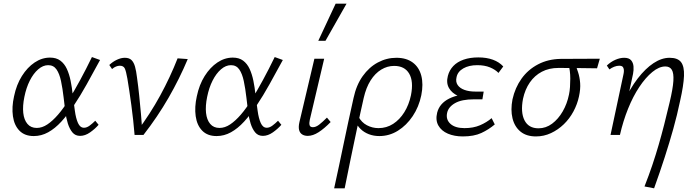

<svg xmlns="http://www.w3.org/2000/svg" viewBox="-20 -731 3771 1040"><path d="M163 6Q114 6 85.5 -23Q57 -52 50 -101.5Q43 -151 56 -209Q69 -272 98.5 -319Q128 -366 167.5 -392.5Q207 -419 251 -419Q285 -419 307 -402.5Q329 -386 342 -358Q355 -330 362.5 -293.5Q370 -257 374 -217Q380 -172 385.5 -131Q391 -90 402.5 -64.5Q414 -39 435 -39Q450 -39 465.5 -50.5Q481 -62 496 -77L514 -55Q495 -33 468 -14Q441 5 414 5Q388 5 372.5 -13.5Q357 -32 347.5 -62Q338 -92 333.5 -128.5Q329 -165 325 -200Q319 -252 310.5 -292Q302 -332 286 -355Q270 -378 241 -378Q213 -378 187 -355.5Q161 -333 141.5 -294.5Q122 -256 112 -206Q102 -157 106 -119.5Q110 -82 128.5 -60Q147 -38 179 -38Q208 -38 236.5 -57Q265 -76 294.5 -110Q324 -144 353.5 -192Q383 -240 414.5 -298Q446 -356 478 -422L522 -406Q484 -336 449.5 -274Q415 -212 380.5 -160.5Q346 -109 312 -72Q278 -35 241 -14.5Q204 6 163 6Z M709 0Q706 -38 701.5 -79Q697 -120 691.5 -161Q686 -202 680.5 -238.5Q675 -275 670 -305Q663 -345 656 -360Q649 -375 629 -375Q619 -375 608 -370.5Q597 -366 587 -357L572 -379Q591 -397 613.5 -407.5Q636 -418 656 -418Q680 -418 692.5 -405.5Q705 -393 711.5 -369.5Q718 -346 722 -312Q729 -263 734 -213.5Q739 -164 743.5 -114.5Q748 -65 750 -16L723 -20Q794 -115 848 -214Q902 -313 942 -415L997 -411Q952 -304 893 -201.5Q834 -99 757 0Z M1153 6Q1104 6 1075.5 -23Q1047 -52 1040 -101.5Q1033 -151 1046 -209Q1059 -272 1088.5 -319Q1118 -366 1157.5 -392.5Q1197 -419 1241 -419Q1275 -419 1297 -402.5Q1319 -386 1332 -358Q1345 -330 1352.5 -293.5Q1360 -257 1364 -217Q1370 -172 1375.5 -131Q1381 -90 1392.5 -64.5Q1404 -39 1425 -39Q1440 -39 1455.5 -50.5Q1471 -62 1486 -77L1504 -55Q1485 -33 1458 -14Q1431 5 1404 5Q1378 5 1362.5 -13.5Q1347 -32 1337.5 -62Q1328 -92 1323.5 -128.5Q1319 -165 1315 -200Q1309 -252 1300.5 -292Q1292 -332 1276 -355Q1260 -378 1231 -378Q1203 -378 1177 -355.5Q1151 -333 1131.5 -294.5Q1112 -256 1102 -206Q1092 -157 1096 -119.5Q1100 -82 1118.5 -60Q1137 -38 1169 -38Q1198 -38 1226.5 -57Q1255 -76 1284.5 -110Q1314 -144 1343.5 -192Q1373 -240 1404.5 -298Q1436 -356 1468 -422L1512 -406Q1474 -336 1439.5 -274Q1405 -212 1370.5 -160.5Q1336 -109 1302 -72Q1268 -35 1231 -14.5Q1194 6 1153 6Z M1647 5Q1629 5 1616.5 -3Q1604 -11 1600 -27.5Q1596 -44 1602 -70L1683 -413H1736L1658 -82Q1654 -64 1657 -53Q1660 -42 1675 -42Q1691 -42 1709 -56Q1727 -70 1751 -94L1771 -70Q1737 -35 1706 -15Q1675 5 1647 5ZM1704 -510 1798 -711H1857L1743 -510Z M1790 289Q1804 226 1816.5 166.5Q1829 107 1841.5 47.5Q1854 -12 1867 -73Q1880 -134 1895 -200Q1910 -270 1944.5 -318.5Q1979 -367 2026.5 -392.5Q2074 -418 2127 -418Q2181 -418 2215.5 -392.5Q2250 -367 2262 -321Q2274 -275 2262 -215Q2249 -152 2215.5 -102Q2182 -52 2135.5 -23Q2089 6 2035 6Q2004 6 1978 -4Q1952 -14 1933.5 -32Q1915 -50 1905 -73L1922 -99Q1938 -68 1967.5 -52.5Q1997 -37 2030 -37Q2074 -37 2109.5 -60Q2145 -83 2170 -123Q2195 -163 2206 -215Q2221 -290 2196.5 -332Q2172 -374 2115 -374Q2078 -374 2045 -354Q2012 -334 1987.5 -295.5Q1963 -257 1950 -200Q1940 -155 1932.5 -121.5Q1925 -88 1918 -54Q1911 -20 1901.5 24Q1892 68 1879 131.5Q1866 195 1847 289Z M2487 8Q2441 8 2406 -7Q2371 -22 2354.5 -51Q2338 -80 2348 -121Q2361 -171 2413 -197Q2465 -223 2547 -223L2544 -196Q2497 -196 2462.5 -211Q2428 -226 2412 -254Q2396 -282 2406 -320Q2414 -351 2435.5 -373.5Q2457 -396 2491.5 -408Q2526 -420 2571 -420Q2616 -420 2650 -407.5Q2684 -395 2706 -371L2680 -336Q2663 -354 2634 -366Q2605 -378 2565 -378Q2520 -378 2489.5 -360.5Q2459 -343 2453 -313Q2447 -288 2459 -270.5Q2471 -253 2496 -244Q2521 -235 2554 -235H2600L2593 -193H2547Q2481 -193 2445 -172.5Q2409 -152 2402 -120Q2394 -84 2419.5 -60.5Q2445 -37 2496 -37Q2544 -37 2580 -52.5Q2616 -68 2643 -91L2660 -57Q2627 -29 2587 -10.5Q2547 8 2487 8Z M2883 8Q2831 8 2799 -18.5Q2767 -45 2756 -90.5Q2745 -136 2756 -193Q2770 -256 2805 -305Q2840 -354 2894.5 -382.5Q2949 -411 3017 -412L3229 -413L3214 -361Q3153 -362 3099 -362.5Q3045 -363 3005 -363Q2954 -363 2915 -342.5Q2876 -322 2850 -284.5Q2824 -247 2813 -196Q2799 -123 2821 -79.5Q2843 -36 2897 -36Q2937 -36 2970.5 -61Q3004 -86 3028 -127.5Q3052 -169 3062 -219Q3066 -237 3067.5 -260Q3069 -283 3069 -305Q3069 -327 3066.5 -346.5Q3064 -366 3060 -378L3095 -387Q3103 -365 3111.5 -339Q3120 -313 3122.5 -281Q3125 -249 3116 -208Q3107 -166 3086 -127Q3065 -88 3034 -58Q3003 -28 2964.5 -10Q2926 8 2883 8Z M3471 279Q3495 218 3513.5 163Q3532 108 3547.5 54.5Q3563 1 3577.5 -55.5Q3592 -112 3607 -176Q3625 -251 3627.5 -293Q3630 -335 3619 -353Q3608 -371 3584 -371Q3550 -371 3513.5 -341Q3477 -311 3443 -260Q3409 -209 3382 -142Q3355 -75 3338 0H3299Q3322 -97 3357 -174Q3392 -251 3434 -305.5Q3476 -360 3520 -389Q3564 -418 3607 -418Q3651 -418 3669 -394.5Q3687 -371 3685 -320Q3683 -269 3664 -185Q3648 -108 3627 -33Q3606 42 3580.5 121Q3555 200 3523 289ZM3287 0 3357 -328Q3359 -336 3359.5 -347Q3360 -358 3355 -366.5Q3350 -375 3334 -375Q3321 -375 3307 -369.5Q3293 -364 3281 -355L3267 -376Q3288 -396 3313 -407Q3338 -418 3361 -418Q3387 -418 3398.5 -404.5Q3410 -391 3411.5 -371Q3413 -351 3409 -331L3338 0Z"/></svg>

Font: Ysabeau Infant Light
Style: Italic
Weight: 300
Italic angle: -12°
Designer: Christian Thalmann (Catharsis Fonts)
Version: Version 2.001;gftools[0.9.30]; featfreeze: ss01,ss02,lnum